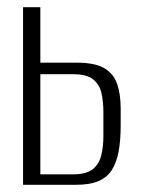

<svg xmlns="http://www.w3.org/2000/svg" viewBox="-20 -513 399 533"><path d="M44 0V-493H92V-339H194Q243 -339 269 -324Q295 -309 305 -280.5Q315 -252 315 -212V-164Q315 -124 309.5 -93.5Q304 -63 291 -42Q278 -21 254 -10.5Q230 0 191 0ZM92 -29H182Q219 -29 237 -43Q255 -57 261 -81.5Q267 -106 267 -135V-202Q267 -229 262 -253Q257 -277 239.5 -292Q222 -307 182 -307H92Z"/></svg>

Font: Alumni Sans Light
Style: Regular
Weight: 300
Version: Version 1.018